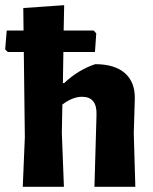

<svg xmlns="http://www.w3.org/2000/svg" viewBox="-27 -722 591 742"><path d="M61 0 69 -192 65 -521H3L-7 -531L-1 -604H64L63 -691L221 -702L219 -604H335L345 -593L340 -521H218L216 -401H221Q275 -452 341 -474Q416 -474 455.5 -439.5Q495 -405 494 -341L490 -207L496 0H338L346 -279Q348 -348 290 -348Q254 -348 214 -318L212 -207L220 0Z"/></svg>

Font: Alegreya Sans ExtraBold
Style: Regular
Weight: 800
Designer: Juan Pablo del Peral
Foundry: Huerta Tipografica
Version: Version 2.007